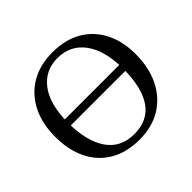

<svg xmlns="http://www.w3.org/2000/svg" viewBox="-161 -858 1059 1059"><g transform="rotate(-45 368.5 -328.5)"><path d="M369 12Q270 12 198.5 -29Q127 -70 88.5 -146.5Q50 -223 50 -329Q50 -431 88.5 -507.5Q127 -584 198.5 -626.5Q270 -669 369 -669Q469 -669 540 -627.5Q611 -586 649 -511.5Q687 -437 687 -338Q687 -233 648.5 -154.5Q610 -76 539 -32Q468 12 369 12ZM370 -30Q475 -30 528 -105.5Q581 -181 581 -329Q581 -471 523.5 -549Q466 -627 366 -627Q269 -627 212 -551.5Q155 -476 155 -332Q155 -190 209.5 -110Q264 -30 370 -30ZM593 -312H143V-359H593Z"/></g></svg>

Font: STIX Two Text
Style: Regular
Weight: 400
Designer: Ross Mills, John Hudson & Paul Hanslow, Tiro Typeworks Ltd; with prior portions MicroPress Inc., and Coen Hoffman.
Foundry: Tiro Typeworks Ltd
Version: Version 2.13 b171